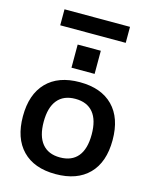

<svg xmlns="http://www.w3.org/2000/svg" viewBox="-133 -994 867 1090"><g transform="rotate(15 300.5 -448.5)"><path d="M37 -260Q37 -389 105.5 -459.5Q174 -530 300 -530Q426 -530 495 -460Q564 -390 564 -260Q564 -130 495 -60Q426 10 300 10Q174 10 105.5 -60.5Q37 -131 37 -260ZM300 -88Q369 -88 405 -131.5Q441 -175 441 -260Q441 -345 405 -388.5Q369 -432 300 -432Q231 -432 195 -388Q159 -344 159 -260Q159 -176 195 -132Q231 -88 300 -88ZM232 -733H368V-597H232ZM108 -907H493V-813H108Z"/></g></svg>

Font: Enso SemiBold
Style: Regular
Weight: 600
Designer: Coji Morishita
Foundry: UNDERFOREST DESIGN
Version: Version 1.000